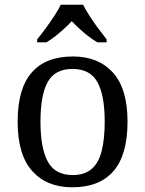

<svg xmlns="http://www.w3.org/2000/svg" viewBox="-20 -786 617 816"><path d="M287 10Q179 10 117 -59Q55 -128 55 -269Q55 -409 114.5 -477.5Q174 -546 290 -546Q398 -546 460 -477.5Q522 -409 522 -269Q522 -128 462.5 -59Q403 10 287 10ZM289 -42Q339 -42 369 -67.5Q399 -93 412 -144Q425 -195 425 -269Q425 -381 394 -437Q363 -493 288 -493Q213 -493 182.5 -437Q152 -381 152 -269Q152 -157 183 -99.5Q214 -42 289 -42ZM138 -619Q154 -638 173 -664Q192 -690 210 -717Q228 -744 238 -766H333Q344 -744 361.5 -717Q379 -690 398.5 -664Q418 -638 433 -619V-606H394Q375 -617 355.5 -632Q336 -647 318 -663.5Q300 -680 285 -696Q270 -680 252 -663.5Q234 -647 215 -632Q196 -617 177 -606H138Z"/></svg>

Font: Noto Serif Sinhala
Style: Regular
Weight: 400
Designer: Jelle Bosma - Monotype Design Team
Foundry: Monotype Imaging Inc.
Version: Version 2.006